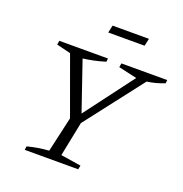

<svg xmlns="http://www.w3.org/2000/svg" viewBox="-145 -959 1036 1087"><g transform="rotate(20 372.5 -415.5)"><path d="M122 0 125 -22Q190 -39 254 -43L302 -255L176 -602L91 -623L95 -647H388L386 -627Q323 -607 253 -598L354 -303L576 -598L465 -623L469 -647H745L743 -627Q694 -607 638 -599L369 -251L327 -43L449 -24L444 0ZM339 -786 349 -831H568L558 -786Z"/></g></svg>

Font: Piazzolla Light
Style: Italic
Weight: 300
Italic angle: -11.3°
Designer: Juan Pablo del Peral
Foundry: Huerta Tipografica
Version: Version 1.330